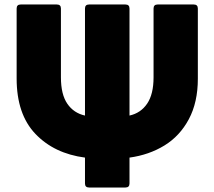

<svg xmlns="http://www.w3.org/2000/svg" viewBox="-20 -792 954 854"><path d="M556 -91V24Q556 42 538 42H376Q358 42 358 24V-91Q221 -109 137.5 -196.5Q54 -284 54 -443V-754Q54 -772 72 -772H233Q251 -772 251 -754V-448Q251 -372 279.5 -330.5Q308 -289 358 -278V-754Q358 -772 376 -772H538Q556 -772 556 -754V-278Q606 -289 634.5 -331Q663 -373 663 -448V-754Q663 -772 681 -772H842Q860 -772 860 -754V-442Q860 -337 820 -262Q780 -187 711.5 -145Q643 -103 556 -91Z"/></svg>

Font: LINE Seed JP_TTF ExtraBold
Style: Regular
Weight: 800
Designer: LY Corporation & Fontrix & Fontworks
Version: Version 1.015